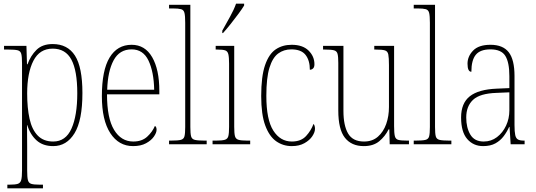

<svg xmlns="http://www.w3.org/2000/svg" viewBox="-20 -786 2921 1046"><path d="M20 240V220H33Q63 220 77 215.5Q91 211 95.5 195Q100 179 100 143V-441Q100 -476 96 -492Q92 -508 76.5 -512Q61 -516 26 -516H2V-536H124L127 -436H130Q147 -483 179 -514.5Q211 -546 267 -546Q348 -546 388.5 -483Q429 -420 429 -279Q429 -130 386 -60Q343 10 270 10Q214 10 179.5 -21Q145 -52 128 -105H127Q127 -88 127.5 -58Q128 -28 128 14V143Q128 179 132 195Q136 211 150 215.5Q164 220 194 220H214V240ZM270 -15Q338 -15 369.5 -85.5Q401 -156 401 -278Q401 -401 369 -461Q337 -521 267 -521Q196 -521 162 -455Q128 -389 128 -277Q128 -198 141 -139Q154 -80 185.5 -47.5Q217 -15 270 -15Z M705 10Q627 10 581 -60.5Q535 -131 535 -262Q535 -403 577 -472.5Q619 -542 697 -542Q770 -542 809 -474.5Q848 -407 848 -291V-272H563Q563 -142 601.5 -78.5Q640 -15 706 -15Q753 -15 781.5 -41Q810 -67 824 -100Q833 -95 833 -79Q833 -63 818.5 -42Q804 -21 775.5 -5.5Q747 10 705 10ZM820 -297Q818 -395 789 -456Q760 -517 697 -517Q631 -517 599 -457.5Q567 -398 564 -297Z M901 0V-20H912Q949 -20 965 -24Q981 -28 985 -43.5Q989 -59 989 -94V-662Q989 -699 985 -715.5Q981 -732 966.5 -736Q952 -740 922 -740H901V-760H1017V-94Q1017 -59 1021 -43.5Q1025 -28 1041.5 -24Q1058 -20 1094 -20H1106V0Z M1138 0V-20H1158Q1190 -20 1205 -24.5Q1220 -29 1224 -44.5Q1228 -60 1228 -95V-439Q1228 -474 1224 -490.5Q1220 -507 1207 -511.5Q1194 -516 1164 -516H1155V-536H1256V-95Q1256 -60 1260 -44.5Q1264 -29 1279 -24.5Q1294 -20 1326 -20H1343V0ZM1191 -619Q1213 -659 1233.5 -695.5Q1254 -732 1266 -766H1310V-756Q1300 -739 1280 -712Q1260 -685 1237.5 -656.5Q1215 -628 1195 -606H1191Z M1570 10Q1522 10 1484.5 -16.5Q1447 -43 1425 -102.5Q1403 -162 1403 -263Q1403 -370 1424 -431Q1445 -492 1482 -517Q1519 -542 1569 -542Q1629 -542 1661 -510.5Q1693 -479 1693 -436Q1693 -420 1685.5 -413Q1678 -406 1668 -406Q1668 -457 1644.5 -487Q1621 -517 1567 -517Q1526 -517 1495.5 -494.5Q1465 -472 1448 -417Q1431 -362 1431 -264Q1431 -134 1469 -74.5Q1507 -15 1570 -15Q1620 -15 1647.5 -45Q1675 -75 1688 -111Q1696 -102 1696 -84Q1696 -66 1681.5 -44Q1667 -22 1638.5 -6Q1610 10 1570 10Z M1962 10Q1895 10 1859 -35.5Q1823 -81 1823 -184V-443Q1823 -477 1819 -492.5Q1815 -508 1799.5 -512Q1784 -516 1751 -516H1740V-536H1851V-182Q1851 -102 1876.5 -58.5Q1902 -15 1963 -15Q2009 -15 2039 -41.5Q2069 -68 2084 -110.5Q2099 -153 2099 -203V-431Q2099 -471 2095.5 -489Q2092 -507 2077 -511.5Q2062 -516 2027 -516H2019V-536H2127V-99Q2127 -62 2131 -45Q2135 -28 2150 -24Q2165 -20 2197 -20H2208V0H2103L2101 -81H2097Q2078 -43 2046 -16.5Q2014 10 1962 10Z M2234 0V-20H2245Q2282 -20 2298 -24Q2314 -28 2318 -43.5Q2322 -59 2322 -94V-662Q2322 -699 2318 -715.5Q2314 -732 2299.5 -736Q2285 -740 2255 -740H2234V-760H2350V-94Q2350 -59 2354 -43.5Q2358 -28 2374.5 -24Q2391 -20 2427 -20H2439V0Z M2612 10Q2559 10 2525.5 -28.5Q2492 -67 2492 -146Q2492 -224 2539.5 -261.5Q2587 -299 2686 -303L2755 -306V-371Q2755 -446 2733 -481.5Q2711 -517 2652 -517Q2596 -517 2572 -487.5Q2548 -458 2548 -395Q2527 -395 2527 -439Q2527 -479 2557.5 -510.5Q2588 -542 2652 -542Q2720 -542 2751.5 -501.5Q2783 -461 2783 -372V-105Q2783 -68 2787 -50Q2791 -32 2802 -26Q2813 -20 2834 -20H2838V0H2762L2756 -95H2754Q2742 -68 2724 -44Q2706 -20 2679 -5Q2652 10 2612 10ZM2615 -15Q2656 -15 2687.5 -39Q2719 -63 2737 -101.5Q2755 -140 2755 -185V-283L2685 -280Q2594 -277 2557 -242Q2520 -207 2520 -146Q2520 -90 2542.5 -52.5Q2565 -15 2615 -15Z"/></svg>

Font: Noto Serif Ethiopic Condensed Thin
Style: Regular
Weight: 100
Width: 3
Designer: Monotype Design Team
Foundry: Monotype Imaging Inc.
Version: Version 2.102; ttfautohint (v1.8.4.7-5d5b)